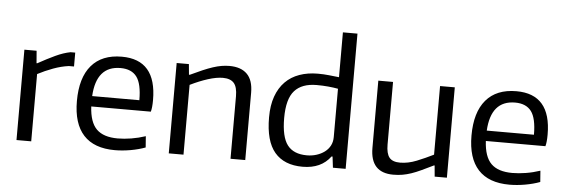

<svg xmlns="http://www.w3.org/2000/svg" viewBox="-51 -971 3370 1143"><g transform="rotate(5 1634.0 -399.0)"><path d="M76 -540H149L155 -466H159Q215 -497 262 -519Q309 -541 351 -549H379V-466H348Q303 -460 255.5 -442.5Q208 -425 164 -402V0H76Z M656 -481Q512 -481 502 -300H784Q784 -398 753 -439.5Q722 -481 656 -481ZM664 9Q540 9 477 -59.5Q414 -128 414 -263Q414 -402 476.5 -475.5Q539 -549 658 -549Q865 -549 865 -308Q865 -262 858 -238H502Q507 -144 548.5 -103Q590 -62 675 -62Q713 -62 756 -69Q799 -76 841 -90L846 -23Q806 -8 757.5 0.5Q709 9 664 9Z M986 -540H1059L1065 -477H1070Q1110 -496 1142.5 -510Q1175 -524 1202.5 -533Q1230 -542 1254 -546Q1278 -550 1301 -550Q1370 -550 1406.5 -513.5Q1443 -477 1443 -402V0H1355V-373Q1355 -429 1334 -452.5Q1313 -476 1268 -476Q1230 -476 1179.5 -460Q1129 -444 1074 -417V0H986Z M1806 -60Q1836 -60 1863 -68.5Q1890 -77 1911 -92.5Q1932 -108 1944 -130.5Q1956 -153 1956 -182V-471Q1929 -476 1896.5 -479Q1864 -482 1828 -482Q1740 -482 1696 -433Q1652 -384 1652 -270Q1652 -157 1689 -108.5Q1726 -60 1806 -60ZM1786 10Q1676 10 1619 -57Q1562 -124 1562 -266Q1562 -338 1581 -391Q1600 -444 1635 -479.5Q1670 -515 1719.5 -532.5Q1769 -550 1829 -550Q1864 -550 1896 -546.5Q1928 -543 1956 -540V-808H2043V0H1967L1959 -66H1953Q1897 10 1786 10Z M2328 10Q2191 10 2191 -138V-540H2279V-166Q2279 -112 2298 -88.5Q2317 -65 2362 -65Q2410 -65 2461 -85.5Q2512 -106 2560 -130V-540H2648V0H2575L2569 -66H2565Q2524 -46 2493 -31.5Q2462 -17 2435.5 -8Q2409 1 2383.5 5.5Q2358 10 2328 10Z M3014 -481Q2870 -481 2860 -300H3142Q3142 -398 3111 -439.5Q3080 -481 3014 -481ZM3022 9Q2898 9 2835 -59.5Q2772 -128 2772 -263Q2772 -402 2834.5 -475.5Q2897 -549 3016 -549Q3223 -549 3223 -308Q3223 -262 3216 -238H2860Q2865 -144 2906.5 -103Q2948 -62 3033 -62Q3071 -62 3114 -69Q3157 -76 3199 -90L3204 -23Q3164 -8 3115.5 0.5Q3067 9 3022 9Z"/></g></svg>

Font: EncodeSans
Style: Regular
Weight: 400
Designer: Pablo Impallari, Andres Torresi
Foundry: Pablo Impallari, Andres Torresi
Version: Version 1.000; ttfautohint (v1.4.1)